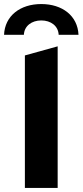

<svg xmlns="http://www.w3.org/2000/svg" viewBox="-40 -929 408 949"><path d="M78 -757C80 -801 117 -828 164 -828C211 -828 248 -801 250 -757H348C344 -851 268 -909 164 -909C60 -909 -16 -851 -20 -757ZM83 0H245V-700L83 -655Z"/></svg>

Font: Talent SemiBold
Style: Bold
Weight: 700
Designer: Mike Powis
Version: Version 1.001;hotconv 1.0.109;makeotfexe 2.5.65596